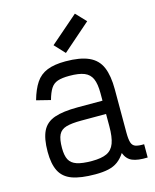

<svg xmlns="http://www.w3.org/2000/svg" viewBox="-129 -960 858 1061"><g transform="rotate(-15 300.0 -429.5)"><path d="M284 14Q200 14 151 -4Q102 -22 81 -63.5Q60 -105 60 -174Q60 -250 81 -292.5Q102 -335 151 -352Q200 -369 284 -369H426V-412Q426 -465 413 -494.5Q400 -524 369.5 -536.5Q339 -549 284 -549Q242 -549 217 -540.5Q192 -532 177.5 -509Q163 -486 152 -446L72 -466Q89 -526 113.5 -562.5Q138 -599 179 -615.5Q220 -632 284 -632Q368 -632 417.5 -609.5Q467 -587 487.5 -538.5Q508 -490 508 -412V-164Q508 -125 514.5 -106Q521 -87 538.5 -81.5Q556 -76 586 -77V-1Q530 1 499 -12Q468 -25 454 -62Q436 -34 413 -17Q390 0 358.5 7Q327 14 284 14ZM284 -62Q339 -62 369.5 -76.5Q400 -91 413 -126Q426 -161 426 -223V-293H284Q229 -293 198 -284Q167 -275 154.5 -249.5Q142 -224 142 -174Q142 -131 154.5 -107Q167 -83 198 -72.5Q229 -62 284 -62ZM299 -676 244 -735 403 -873 458 -815Z"/></g></svg>

Font: Victor Mono Thin Medium
Style: Regular
Weight: 500
Monospace: yes
Version: Version 1.561;gftools[0.9.30]